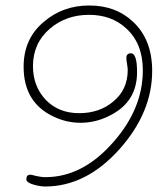

<svg xmlns="http://www.w3.org/2000/svg" viewBox="-20 -648 601 699"><path d="M144 31Q128 31 105 25Q76 17 76 5Q76 -16 97 -11Q112 -7 124 -5Q136 -3 145 -3Q281 -3 392 -130Q500 -252 500 -392Q500 -490 439 -545Q386 -594 304 -594Q221 -594 162 -544Q100 -491 100 -407Q100 -334 147 -284Q194 -236 268 -236Q343 -236 393 -279Q445 -322 445 -393Q445 -401 442.5 -415.5Q440 -430 440 -437Q440 -454 457 -454Q479 -454 479 -385Q479 -273 373 -224Q348 -212 323 -206.5Q298 -201 273 -201Q223 -201 176 -223Q66 -274 66 -405Q66 -507 139 -568Q208 -628 305 -628Q401 -628 463 -570Q534 -505 534 -390Q534 -239 416 -106Q294 31 144 31Z"/></svg>

Font: Send Flowers
Style: Regular
Weight: 400
Designer: Robert E. Leuschke
Foundry: Robert E. Leuschke
Version: Version 1.010; ttfautohint (v1.8.4.7-5d5b)